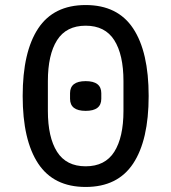

<svg xmlns="http://www.w3.org/2000/svg" viewBox="-20 -730 680 762"><path d="M70 -349Q70 -524 131.5 -617Q193 -710 320 -710Q447 -710 508.5 -617Q570 -524 570 -349Q570 -174 508.5 -81Q447 12 320 12Q193 12 131.5 -81Q70 -174 70 -349ZM320 -70Q397 -70 433.5 -127.5Q470 -185 470 -290V-408Q470 -513 433.5 -570.5Q397 -628 320 -628Q243 -628 206.5 -570.5Q170 -513 170 -408V-290Q170 -185 206.5 -127.5Q243 -70 320 -70ZM258 -360Q258 -408 320 -408Q382 -408 382 -360V-338Q382 -290 320 -290Q258 -290 258 -338Z"/></svg>

Font: Writer
Style: Regular
Weight: 400
Monospace: yes
Designer: Mike Abbink, Paul van der Laan, Pieter van Rosmalen
Foundry: Bold Monday
Version: Version 2.001 2020